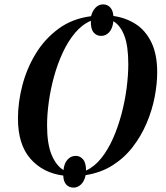

<svg xmlns="http://www.w3.org/2000/svg" viewBox="-20 -794 759 877"><path d="M316 63Q296 63 283 49.5Q270 36 269 8Q176 -4 119 -69Q62 -134 62 -253Q62 -326 82 -403.5Q102 -481 143 -548.5Q184 -616 247 -662.5Q310 -709 396 -720Q402 -744 416.5 -759Q431 -774 451 -774Q470 -774 483 -760.5Q496 -747 498 -721Q555 -713 600 -684Q645 -655 671.5 -600.5Q698 -546 698 -464Q698 -411 686.5 -351Q675 -291 650 -232Q625 -173 586.5 -123Q548 -73 494.5 -39Q441 -5 371 6Q366 33 350.5 48Q335 63 316 63ZM270 -17Q273 -48 288.5 -65Q304 -82 326 -82Q346 -82 359.5 -66Q373 -50 373 -15Q412 -33 443 -72Q474 -111 497 -163.5Q520 -216 535.5 -275Q551 -334 558.5 -392.5Q566 -451 566 -501Q566 -584 548 -631Q530 -678 498 -697Q494 -663 478.5 -646.5Q463 -630 442 -630Q421 -630 407.5 -646Q394 -662 395 -699Q355 -682 323 -644Q291 -606 267 -554.5Q243 -503 227 -445Q211 -387 203 -329.5Q195 -272 195 -222Q195 -137 215.5 -87.5Q236 -38 270 -17Z"/></svg>

Font: Noto Serif Display Condensed SemiBold
Style: Italic
Weight: 600
Width: 3
Italic angle: -12°
Designer: Monotype Design Team
Foundry: Monotype Imaging Inc.
Version: Version 2.009